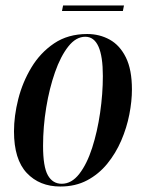

<svg xmlns="http://www.w3.org/2000/svg" viewBox="-20 -670 532 700"><path d="M200 10Q124 10 77.5 -39.5Q31 -89 31 -191Q31 -247 46.5 -308.5Q62 -370 94.5 -424Q127 -478 177.5 -512Q228 -546 298 -546Q343 -546 380 -525.5Q417 -505 439 -460.5Q461 -416 461 -344Q461 -301 451.5 -252.5Q442 -204 422 -157.5Q402 -111 371 -73Q340 -35 297.5 -12.5Q255 10 200 10ZM205 0Q241 0 269 -36Q297 -72 316 -131Q335 -190 345 -259Q355 -328 355 -393Q355 -536 291 -536Q257 -536 229 -500.5Q201 -465 180.5 -406.5Q160 -348 148.5 -278Q137 -208 137 -138Q137 -62 154.5 -31Q172 0 205 0ZM206 -630 210 -650H432L428 -630Z"/></svg>

Font: Noto Serif Display ExtraCondensed SemiBold
Style: Italic
Weight: 600
Width: 2
Italic angle: -12°
Designer: Monotype Design Team
Foundry: Monotype Imaging Inc.
Version: Version 2.009